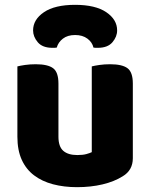

<svg xmlns="http://www.w3.org/2000/svg" viewBox="-20 -759 622 795"><path d="M52 -484Q63 -487 83.5 -490Q104 -493 128 -493Q178 -493 200 -476.5Q222 -460 222 -413V-193Q222 -152 242 -134.5Q262 -117 300 -117Q323 -117 337.5 -121Q352 -125 360 -129V-484Q371 -487 391.5 -490Q412 -493 436 -493Q486 -493 508 -476.5Q530 -460 530 -413V-104Q530 -54 488 -29Q453 -7 404.5 4.5Q356 16 299 16Q245 16 199.5 4Q154 -8 121 -33Q88 -58 70 -97.5Q52 -137 52 -193ZM291 -614Q260 -614 240.5 -599Q221 -584 215 -562Q210 -561 206 -561Q202 -561 197 -561Q156 -561 136.5 -584Q117 -607 117 -633Q117 -678 162 -708.5Q207 -739 291 -739Q375 -739 420 -708.5Q465 -678 465 -633Q465 -607 445.5 -584Q426 -561 385 -561Q380 -561 376 -561Q372 -561 367 -562Q362 -584 342 -599Q322 -614 291 -614Z"/></svg>

Font: Baloo Paaji 2 ExtraBold
Style: Regular
Weight: 800
Designer: Shuchita Grover, Noopur Datye and Ek Type
Foundry: Ek Type
Version: Version 1.640;hotconv 1.0.111;makeotfexe 2.5.65597; ttfautoh